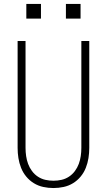

<svg xmlns="http://www.w3.org/2000/svg" viewBox="-20 -942 540 970"><path d="M250 8Q224 8 198.5 2.5Q173 -3 151 -16.5Q129 -30 112.5 -50Q96 -70 86.5 -94Q77 -118 73 -143.5Q69 -169 69 -195V-735H109V-195Q109 -174 112 -153.5Q115 -133 122 -114Q129 -95 141.5 -78Q154 -61 171.5 -49.5Q189 -38 209 -33.5Q229 -29 250 -29Q271 -29 291 -33.5Q311 -38 328.5 -49.5Q346 -61 358.5 -78Q371 -95 378 -114Q385 -133 388 -153.5Q391 -174 391 -195V-735H431V-195Q431 -169 427 -143.5Q423 -118 413.5 -94Q404 -70 387.5 -50Q371 -30 349 -16.5Q327 -3 301.5 2.5Q276 8 250 8ZM313 -848V-922H387V-848ZM113 -848V-922H187V-848Z"/></svg>

Font: Iosevka SS04 Extralight
Style: Regular
Weight: 200
Monospace: yes
Designer: Belleve Invis
Foundry: Belleve Invis
Version: Version 19.0.0; ttfautohint (v1.8.4)